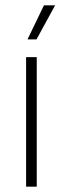

<svg xmlns="http://www.w3.org/2000/svg" viewBox="-20 -701 236 721"><path d="M118 0H78V-486.5H118ZM83.5 -553.5 145 -681H187L117 -553H83.5Z"/></svg>

Font: Anek Kannada Medium ExtraLight
Style: Regular
Weight: 250
Version: Version 1.003